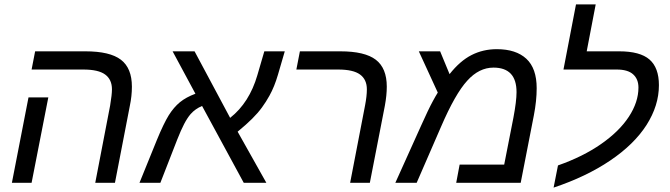

<svg xmlns="http://www.w3.org/2000/svg" viewBox="-20 -833 3053 875"><path d="M571.8 -351.1 503.9 0H414.1L481.9 -352.1Q490.2 -401.9 490.2 -425.8Q490.2 -470.7 459.2 -493.4Q428.2 -516.1 359.9 -516.1H124L140.1 -599.1H369.1Q481 -599.1 531 -560.8Q581.1 -522.5 581.1 -438Q581.1 -395.5 571.8 -351.1ZM200.2 -389.2 124 0H34.2L109.9 -389.2Z M787.6 -196.8 710.9 0H615.7L694.8 -194.8Q710.4 -232.9 724.1 -261.2Q737.8 -289.6 749 -307.6Q772 -344.2 800 -367.2Q828.1 -390.1 870.6 -405.8L766.6 -599.1H866.7L1028.8 -295.9Q1072.8 -330.6 1103.8 -379.4Q1134.8 -428.2 1152.8 -490.2L1184.6 -599.1H1277.8L1246.6 -492.2Q1231 -438.5 1208 -397Q1192.4 -368.7 1173.8 -343.3Q1155.3 -317.9 1128.7 -291.5Q1102.1 -265.1 1063 -232.9L1193.8 0H1090.8L900.9 -350.1Q869.6 -336.9 848.6 -313Q833.5 -295.4 819.1 -267.8Q804.7 -240.2 787.6 -196.8Z M1733.9 -351.1 1665.5 0H1575.7L1643.6 -352.1Q1651.9 -395 1651.9 -425.8Q1651.9 -470.7 1620.8 -493.4Q1589.8 -516.1 1521.5 -516.1H1330.6L1346.7 -599.1H1530.8Q1642.6 -599.1 1692.6 -560.8Q1742.7 -522.5 1742.7 -438Q1742.7 -398.9 1733.9 -351.1Z M2244.1 -608.9Q2331.5 -608.9 2378.7 -565.2Q2425.8 -521.5 2425.8 -431.2Q2425.8 -402.3 2422.6 -371.6Q2419.4 -340.8 2413.1 -308.1L2353 0H2059.1L2074.7 -83H2277.8L2319.8 -296.9Q2334 -372.1 2334 -413.1Q2334 -469.2 2307.6 -497.1Q2281.2 -524.9 2229 -524.9Q2163.1 -524.9 2109.4 -465.3Q2054.7 -405.8 1989.7 -254.9L1878.9 0H1781.7L1899.9 -262.2Q1915 -295.9 1928.2 -323.7Q1941.4 -351.6 1953.4 -373.5Q1965.3 -395.5 1975.1 -411.1L1888.7 -599.1H1985.8L2028.8 -495.1Q2076.2 -555.2 2128.7 -582Q2181.2 -608.9 2244.1 -608.9Z M2889.6 -434.1Q2889.6 -472.2 2865.5 -494.1Q2841.3 -516.1 2791 -516.1H2547.9L2605 -813H2694.8L2653.8 -599.1H2801.8Q2897 -599.1 2939.9 -561.8Q2982.9 -524.4 2982.9 -444.8Q2982.9 -352.1 2926.3 -263.2Q2869.6 -174.8 2760.7 -101.3Q2651.9 -27.8 2502.9 22L2522.9 -79.1Q2636.7 -119.1 2718.8 -176.3Q2801.8 -233.9 2845.7 -300.8Q2889.6 -367.7 2889.6 -434.1Z"/></svg>

Font: Arimo
Style: Italic
Weight: 400
Italic angle: -12°
Designer: Steve Matteson
Foundry: Monotype Imaging Inc.
Version: Version 1.33